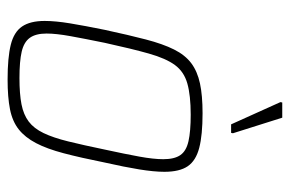

<svg xmlns="http://www.w3.org/2000/svg" viewBox="-152 -622 781 518"><g transform="rotate(90 239.0 -362.5)"><path d="M194 8Q135 8 100.5 -0.5Q66 -9 51 -31Q36 -53 36 -92Q36 -121 42.5 -160.5Q49 -200 60 -254Q74 -319 86 -365Q98 -411 113 -441Q128 -471 150 -487.5Q172 -504 204.5 -511Q237 -518 285 -518Q344 -518 378.5 -509Q413 -500 428 -478Q443 -456 443 -415Q443 -387 436.5 -347Q430 -307 418 -254Q405 -189 393 -143.5Q381 -98 365.5 -68.5Q350 -39 328.5 -22Q307 -5 274.5 1.5Q242 8 194 8ZM190 -24Q233 -24 261 -29.5Q289 -35 307.5 -49Q326 -63 338.5 -89Q351 -115 361 -155.5Q371 -196 383 -254Q395 -309 402 -347.5Q409 -386 409 -412Q409 -442 398 -458Q387 -474 360.5 -480Q334 -486 289 -486Q237 -486 205 -477Q173 -468 155 -443.5Q137 -419 124 -373Q111 -327 95 -254Q84 -200 77 -161.5Q70 -123 70 -97Q70 -68 81.5 -52Q93 -36 119 -30Q145 -24 190 -24ZM315 -595 255 -728 256 -733H297L339 -600L338 -595Z"/></g></svg>

Font: Saira SemiCondensed Thin
Style: Italic
Weight: 250
Width: 4
Italic angle: -12°
Designer: Hector Gatti with collaboration of the Omnibus-Type team
Foundry: Omnibus-Type
Version: Version 1.101